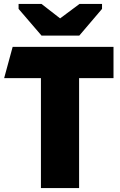

<svg xmlns="http://www.w3.org/2000/svg" viewBox="-20 -951 607 971"><path d="M380 0V-556H554V-714H44L1 -556H187V0ZM190 -771H381L496 -906V-931H382L284 -858L190 -931H74V-906Z"/></svg>

Font: Frost ExtraBold
Style: Regular
Weight: 800
Designer: Lee Frost
Foundry: Lee Frost for Ice Communication Norge AS
Version: Version 2.011;hotconv 1.0.107;makeotfexe 2.5.65593